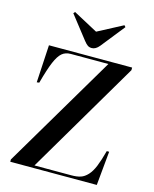

<svg xmlns="http://www.w3.org/2000/svg" viewBox="-138 -1053 915 1144"><g transform="rotate(15 319.5 -481.0)"><path d="M331.1 -779.8Q316.9 -779.8 306.4 -786.6Q295.9 -793.5 282.2 -811L171.9 -952.1L180.2 -961.9L331.1 -880.9L484.9 -961.9L493.2 -952.1L377 -806.2Q355.5 -779.8 331.1 -779.8ZM38.1 0V-14.2L452.1 -713.9H220.2Q187.5 -713.9 166.3 -695.8Q145 -677.7 126 -633.1Q106.9 -588.4 83 -500L67.9 -498L81.1 -730H594.2V-713.9L183.1 -16.1H410.2Q444.8 -16.1 467.5 -23.7Q490.2 -31.2 510.3 -53Q530.3 -74.7 545.4 -111.6Q560.5 -148.4 577.1 -210H591.8L571.8 0Z"/></g></svg>

Font: Display Semibold
Style: Regular
Weight: 600
Designer: Latin by Veronika Burian and Jose Scaglione. Greek by Irene Vlachou. Cyrillic by Vera Evstafieva.
Foundry: TypeTogether
Version: Version 3.002